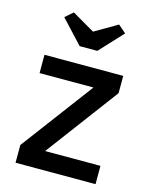

<svg xmlns="http://www.w3.org/2000/svg" viewBox="-114 -827 711 902"><g transform="rotate(15 242.0 -376.5)"><path d="M50 0V-86L312 -436H50V-525H433V-441L170 -89H439V0ZM94 -720 132 -753 242 -689 352 -753 390 -720 285 -607H199Z"/></g></svg>

Font: Easer Grotesk
Style: Regular
Weight: 400
Designer: Boardeaser, Bonnie Shaver-Troup, Thomas Jockin
Foundry: Lexend
Version: Version 1.008;Glyphs 3.1.2 (3151)